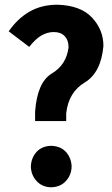

<svg xmlns="http://www.w3.org/2000/svg" viewBox="-20 -778 477 815"><path d="M224 -758Q157 -758 106 -729Q54 -699 17 -645L104 -579Q130 -612 155 -627Q181 -642 208 -642Q238 -642 254 -625Q271 -608 271 -577Q262 -503 200 -466Q138 -429 129 -304V-264H261V-297Q271 -387 340 -428Q409 -470 419 -583Q419 -652 370 -704Q322 -755 224 -758ZM197 -159Q158 -158 135 -133Q112 -107 111 -71Q112 -35 135 -10Q158 16 197 17Q237 16 260 -10Q283 -35 284 -71Q283 -107 260 -133Q237 -158 197 -159Z"/></svg>

Font: Glow Sans SC Compressed
Style: Bold
Weight: 700
Width: 2
Designer: Ryoko NISHIZUKA (kana, bopomofo & ideographs); Paul D. Hunt (Latin, Greek & Cyrillic); Sandoll Communications, Soo-young
Version: Version 0.93